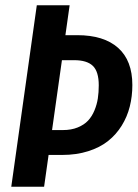

<svg xmlns="http://www.w3.org/2000/svg" viewBox="-20 -711 524 731"><path d="M273.9 -577.1Q375.5 -577.1 429.7 -528.8Q483.9 -480.5 483.9 -387.2Q483.9 -344.2 474.1 -305.4Q464.4 -266.6 443.4 -232.7Q422.4 -198.7 391.4 -174.1Q360.4 -149.4 315.7 -135.3Q271 -121.1 216.8 -121.1H165L147.9 0H22.9L120.1 -690.9H245.1L229 -577.1ZM219.2 -215.8Q251.5 -215.8 275.9 -225.8Q300.3 -235.8 315.2 -251.7Q330.1 -267.6 339.6 -290.5Q349.1 -313.5 352.5 -336.4Q356 -359.4 356 -386.2Q356 -438.5 333.5 -460.2Q311 -481.9 262.2 -481.9H215.8L178.2 -215.8Z"/></svg>

Font: Fira Sans Compressed Medium
Style: Italic
Weight: 500
Width: 3
Italic angle: -8°
Designer: Carrois Corporate & Edenspiekermann AG
Foundry: Carrois Corporate GbR & Edenspiekermann AG
Version: Version 4.203;PS 004.203;hotconv 1.0.88;makeotf.lib2.5.64775